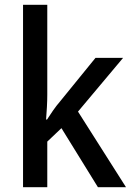

<svg xmlns="http://www.w3.org/2000/svg" viewBox="-20 -780 550 800"><path d="M177 -386Q177 -362 175.5 -334.5Q174 -307 172 -282H176Q186 -298 201 -319.5Q216 -341 230 -357L378 -539H493L305 -315L505 0H388L236 -246L177 -190V0H76V-760H177Z"/></svg>

Font: Noto Sans Gurmukhi SemiCondensed Medium
Style: Regular
Weight: 500
Width: 4
Designer: Jelle Bosma - Monotype Design Team
Foundry: Monotype Imaging Inc.
Version: Version 2.004; ttfautohint (v1.8.4.7-5d5b)